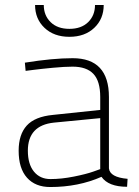

<svg xmlns="http://www.w3.org/2000/svg" viewBox="-20 -743 558 772"><path d="M418 -353V-66Q422 -30 493 -24L491 8Q416 8 388 -32Q295 9 182 9Q122 9 88.5 -28.5Q55 -66 55 -137Q55 -202 87.5 -238Q120 -274 193 -281L383 -301V-353Q383 -417 355.5 -446Q328 -475 272 -475Q240 -475 192.5 -470.5Q145 -466 114 -462L83 -458L80 -491Q192 -509 272 -509Q418 -509 418 -353ZM383 -268 197 -250Q92 -239 92 -137Q92 -83 116.5 -53Q141 -23 183 -23Q227 -23 277 -33Q327 -43 355 -53L383 -63ZM121 -723H156Q156 -681 183.5 -654Q211 -627 259 -627Q307 -627 334.5 -654Q362 -681 362 -723H397Q397 -667 359 -631Q321 -595 259 -595Q197 -595 159 -631Q121 -667 121 -723Z"/></svg>

Font: TitilliumText22L Th
Style: Thin
Weight: 100
Designer: Campivisivi
Foundry: Campivisivi
Version: 1.000